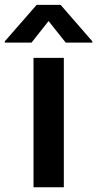

<svg xmlns="http://www.w3.org/2000/svg" viewBox="-75 -790 409 810"><path d="M66.4 0V-545.9H194.3V0ZM202.1 -610.4 129.9 -701.2 58.1 -610.4H-54.7V-615.7L79.6 -769.5H180.7L314.5 -615.7V-610.4Z"/></svg>

Font: Inter Semi Bold
Style: Regular
Weight: 600
Designer: Rasmus Andersson
Foundry: rsms
Version: Version 4.000;git-e0f93cc